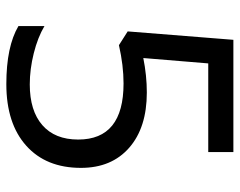

<svg xmlns="http://www.w3.org/2000/svg" viewBox="-96 -658 764 612"><g transform="rotate(90 286.0 -352.0)"><path d="M274.9 -438Q386.7 -438 450.9 -381.8Q515.1 -325.7 515.1 -228Q515.1 -116.7 444.3 -53.5Q373.5 9.8 248 9.8Q128.4 9.8 63 -28.8V-111.8Q99.1 -90.3 149.9 -77.6Q200.7 -64.9 249 -64.9Q333 -64.9 378.9 -105Q424.8 -145 424.8 -219.2Q424.8 -363.8 246.1 -363.8Q188.5 -363.8 124 -349.1L80.1 -377L106.9 -713.9H464.8V-633.8H182.1L165 -426.8Q221.2 -438 274.9 -438Z"/></g></svg>

Font: Noto Naskh Arabic UI
Style: Regular
Weight: 400
Designer: Monotype Design team
Foundry: Monotype Imaging Inc.
Version: Version 1.05